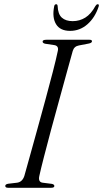

<svg xmlns="http://www.w3.org/2000/svg" viewBox="-20 -888 488 908"><path d="M166 -56Q159.5 -27 181.5 -24L225 -18.5Q237 -16 237 -8.5Q237 0 222.5 0H18Q5 0 5 -8.5Q4.5 -16.5 18.5 -19L61 -24Q85.5 -27.5 95 -55.5Q105 -91.5 121.5 -150.5Q138 -209.5 157.2 -279.2Q176.5 -349 195.5 -419Q214.5 -489 230 -549Q245.5 -609 253.5 -647.5Q258.5 -670.5 238 -674.5L194.5 -681Q181.5 -683.5 181.5 -691.5Q181.5 -700 200 -700H403Q415 -700 415 -693Q415 -685 399.5 -682L353 -673Q330.5 -669 324 -647Q313 -608 296.2 -546.8Q279.5 -485.5 259.8 -414.2Q240 -343 221.2 -273Q202.5 -203 187.8 -145.8Q173 -88.5 166 -56ZM323.5 -788Q356.5 -788 383.5 -804.8Q410.5 -821.5 431.5 -860Q436.5 -868 442 -868Q450 -868 446.5 -857Q429.5 -805 393.8 -773.5Q358 -742 311.5 -742Q264.5 -742 245.2 -773.5Q226 -805 236 -857Q237.5 -868 246 -868Q251.5 -868 252.5 -860Q254 -821 272.5 -804.5Q291 -788 323.5 -788Z"/></svg>

Font: Fraunces 72pt S000 Light
Style: Italic
Weight: 300
Italic angle: -16°
Version: Version 1.000; ttfautohint (v1.8.3)